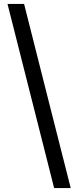

<svg xmlns="http://www.w3.org/2000/svg" viewBox="-20 -839 400 972"><path d="M18 -819H102Q128 -715 210 -391.5Q292 -68 338 113H254Z"/></svg>

Font: Gugi Cyrillic
Style: Regular
Weight: 400
Foundry: TAE System & Typefaces Co.
Version: Version 3.10 September 15, 2020